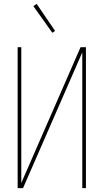

<svg xmlns="http://www.w3.org/2000/svg" viewBox="-20 -981 540 1001"><path d="M72 0V-735H91V-27L400 -735H428V0H409V-708L100 0ZM253 -810 154 -949 171 -961 267 -820Z"/></svg>

Font: Iosevka Term Curly Thin
Style: Regular
Weight: 100
Designer: Belleve Invis
Foundry: Belleve Invis
Version: Version 32.3.0